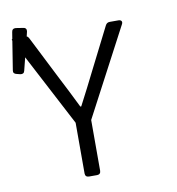

<svg xmlns="http://www.w3.org/2000/svg" viewBox="-96 -737 745 807"><g transform="rotate(-10 277.0 -334.0)"><path d="M399.4 -613.3 309.6 -435.5C287.1 -390.6 263.7 -343.8 238.3 -295.9H234.4C210.9 -343.8 187.5 -390.6 164.1 -435.5L74.2 -613.3C70.3 -621.1 66.4 -625 63.5 -625L68.4 -645.5C70.3 -655.3 65.4 -662.1 55.7 -663.1L24.4 -668C14.6 -668.9 7.8 -664.1 6.8 -654.3L2 -625C-1 -625 -1 -622.1 1 -618.2L-18.6 -495.1C-20.5 -485.4 -15.6 -479.5 -5.9 -477.5L9.8 -473.6C19.5 -471.7 26.4 -475.6 28.3 -485.4L42 -540L203.1 -232.4V-15.6C203.1 -5.9 209 0 218.8 0H253.9C263.7 0 269.5 -5.9 269.5 -15.6V-232.4L466.8 -606.4C472.7 -617.2 466.8 -625 455.1 -625H418C409.2 -625 403.3 -621.1 399.4 -613.3Z"/></g></svg>

Font: Ed Sans Neue Light
Style: Regular
Weight: 300
Designer: Stephen Hutchings
Version: Version 1.004;PS 001.004;hotconv 1.0.88;makeotf.lib2.5.64775